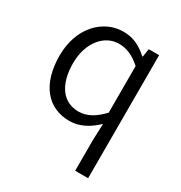

<svg xmlns="http://www.w3.org/2000/svg" viewBox="-182 -682 980 1042"><g transform="rotate(30 307.5 -161.5)"><path d="M440 231H521V-540H456L448 -489H445C397 -531 353 -554 290 -554C165 -554 54 -444 54 -269C54 -89 141 13 277 13C342 13 399 -21 444 -65L440 36ZM294 -56C195 -56 138 -137 138 -270C138 -396 210 -485 302 -485C349 -485 392 -468 440 -425V-133C392 -82 346 -56 294 -56Z"/></g></svg>

Font: Noto Sans CJK HK DemiLight
Style: Regular
Weight: 350
Designer: Ryoko NISHIZUKA 西塚涼子 (kana, bopomofo & ideographs); Paul D. Hunt (Latin, Greek & Cyrillic); Sandoll Communications 산돌커뮤니
Foundry: Adobe
Version: Version 2.004;hotconv 1.0.118;makeotfexe 2.5.65603